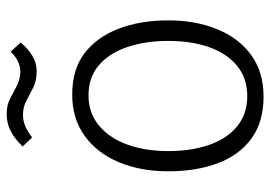

<svg xmlns="http://www.w3.org/2000/svg" viewBox="-140 -680 828 589"><g transform="rotate(-90 274.5 -385.0)"><path d="M444 -283Q444 -354 425 -409.5Q406 -465 369 -496.5Q332 -528 277 -528Q223 -528 184.5 -496Q146 -464 126 -409Q106 -354 106 -283Q106 -213 125 -158Q144 -103 182 -72Q220 -41 274 -41Q330 -41 368 -72.5Q406 -104 425 -158.5Q444 -213 444 -283ZM507 -283Q507 -199 479.5 -132.5Q452 -66 400 -28.5Q348 9 273 9Q195 9 144 -28.5Q93 -66 68.5 -132Q44 -198 44 -283Q44 -368 72 -435Q100 -502 153 -540Q206 -578 279 -578Q357 -578 406.5 -540Q456 -502 481.5 -435.5Q507 -369 507 -283ZM411 -767 439 -736Q420 -713 398 -700Q376 -687 351 -687Q322 -687 301 -697.5Q280 -708 260.5 -718.5Q241 -729 217 -729Q199 -729 182.5 -722Q166 -715 148 -701L120 -730Q143 -754 167 -766.5Q191 -779 220 -779Q247 -779 267 -768.5Q287 -758 306 -748Q325 -738 348 -737Q365 -737 381 -744.5Q397 -752 411 -767Z"/></g></svg>

Font: Yaldevi Light
Style: Regular
Weight: 300
Designer: Sol Matas, Rajitha Manaperi, Kosala Senevirathne
Foundry: Mooniak
Version: Version 1.100